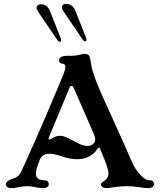

<svg xmlns="http://www.w3.org/2000/svg" viewBox="-20 -954 819 984"><path d="M10 -10Q10 -27 50 -40Q70 -46 79 -58.5Q88 -71 106 -112L128 -162Q190 -296 303 -568Q315 -597 315 -611Q315 -628 299 -628Q292 -628 287.5 -632.5Q283 -637 283 -644Q283 -668 323 -668H346Q369 -668 391 -674Q407 -678 414 -678Q438 -678 442 -654L450 -609Q452 -595 463 -565L469 -548Q483 -507 567 -324Q627 -193 649 -140Q672 -85 699 -58Q714 -43 725.5 -36Q737 -29 749 -30H751Q760 -30 764.5 -24.5Q769 -19 769 -10Q769 -1 761.5 4.5Q754 10 739 10Q729 10 719 9Q709 8 698 6Q658 0 628 0Q599 0 561 6Q535 10 528 10Q498 10 498 -10Q498 -15 501.5 -18Q505 -21 510 -24Q514 -27 519 -31Q524 -35 528 -40Q536 -50 536 -64Q536 -84 520 -123Q519 -127 518 -130L493 -191Q490 -198 488 -198Q485 -198 476 -186Q459 -163 434 -150.5Q409 -138 376 -138Q354 -138 335 -142Q316 -146 293 -154Q278 -159 262.5 -162.5Q247 -166 234 -166Q214 -166 202 -158Q190 -150 183 -134Q173 -107 168.5 -92.5Q164 -78 164 -64Q164 -30 210 -30Q220 -30 225 -24.5Q230 -19 230 -10Q230 -1 222.5 4.5Q215 10 200 10Q182 10 160 5Q150 3 139 1.5Q128 0 119 0Q109 0 98 1.5Q87 3 77 5Q59 10 40 10Q10 10 10 -10ZM461 -220Q468 -229 468 -239.5Q468 -250 464 -260L383 -446L357 -505Q353 -514 347 -514Q340 -514 337 -506L330 -489Q280 -369 230 -249Q226 -239 233 -239Q235 -239 243 -243Q256 -251 266 -254.5Q276 -258 288 -258Q302 -258 316.5 -252Q331 -246 355 -233L380 -220Q407 -206 428 -206Q439 -206 447.5 -210Q456 -214 461 -220ZM291 -759 237 -895Q229 -915 217 -923.5Q205 -932 189 -932Q174 -932 169 -921.5Q164 -911 174 -896L273 -750Q280 -740 287 -740Q292 -740 293 -745.5Q294 -751 291 -759ZM421 -761 367 -897Q359 -917 347 -925.5Q335 -934 319 -934Q304 -934 299 -923.5Q294 -913 304 -898L403 -752Q410 -742 417 -742Q422 -742 423 -747.5Q424 -753 421 -761Z"/></svg>

Font: Raigarh
Style: Regular
Weight: 400
Designer: jaikishan Patel
Foundry: MagicType
Version: Version 1.000;FEAKit 1.0